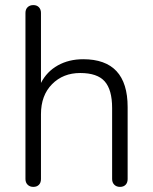

<svg xmlns="http://www.w3.org/2000/svg" viewBox="-20 -730 601 755"><path d="M481.9 -309.1V-25.9Q481.9 -11.7 473.9 -3.4Q465.8 4.9 451.9 4.9Q438 4.9 429.4 -3.7Q420.9 -12.2 420.9 -25.9V-305.2Q420.9 -377 391.8 -409.9Q362.8 -442.9 295.4 -442.9Q228 -442.9 184.6 -398.9Q141.1 -355 141.1 -280.8V-25.9Q141.1 -11.7 133.1 -3.4Q125 4.9 111.1 4.9Q97.2 4.9 88.6 -3.7Q80.1 -12.2 80.1 -25.9V-679.2Q80.1 -693.4 88.6 -701.7Q97.2 -710 111.1 -710Q125 -710 133.1 -701.4Q141.1 -692.9 141.1 -679.2V-403.8Q164.1 -448.7 207.5 -472.9Q251 -497.1 307.1 -497.1Q481.9 -497.1 481.9 -309.1Z"/></svg>

Font: Nunito-Light
Style: Regular
Weight: 300
Designer: Vernon Adams
Foundry: newtypography
Version: Version 3.000